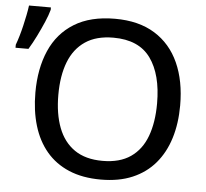

<svg xmlns="http://www.w3.org/2000/svg" viewBox="-54 -807 937 874"><g transform="rotate(5 414.0 -370.5)"><path d="M768.6 -357.9Q768.6 -275.4 747.6 -207.8Q726.6 -140.1 685.3 -91.6Q644 -43 582.3 -16.6Q520.5 9.8 438 9.8Q354 9.8 291.7 -16.6Q229.5 -43 188.5 -91.8Q147.5 -140.6 127.2 -208.5Q106.9 -276.4 106.9 -358.9Q106.9 -468.8 143.1 -551.3Q179.2 -633.8 253.2 -679.4Q327.1 -725.1 439.5 -725.1Q547.9 -725.1 621.1 -679.7Q694.3 -634.3 731.4 -552Q768.6 -469.7 768.6 -357.9ZM211.9 -357.9Q211.9 -271 236.1 -207.8Q260.3 -144.5 310.3 -110.1Q360.4 -75.7 438 -75.7Q516.6 -75.7 566.4 -110.1Q616.2 -144.5 639.6 -207.8Q663.1 -271 663.1 -357.9Q663.1 -489.7 609.4 -564.2Q555.7 -638.7 439.5 -638.7Q361.3 -638.7 311 -604.7Q260.7 -570.8 236.3 -508.1Q211.9 -445.3 211.9 -357.9ZM-1 -554.2V-567.9Q5.9 -586.4 12.7 -609.4Q19.5 -632.3 25.4 -657.5Q31.2 -682.6 36.1 -706.8Q41 -731 43.5 -751H143.6V-740.2Q137.2 -716.3 123.3 -683.8Q109.4 -651.4 92.5 -617.2Q75.7 -583 58.1 -554.2Z"/></g></svg>

Font: Open Sans Medium
Style: Regular
Weight: 500
Designer: Monotype Design Team
Foundry: Monotype Imaging Inc.
Version: Version 3.000